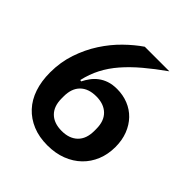

<svg xmlns="http://www.w3.org/2000/svg" viewBox="-191 -834 983 983"><g transform="rotate(45 300.0 -343.0)"><path d="M303 12Q243 12 196 -7.5Q149 -27 116 -62.5Q83 -98 66 -148.5Q49 -199 49 -262Q49 -337 71.5 -403.5Q94 -470 130 -525.5Q166 -581 210.5 -624.5Q255 -668 299 -698H477Q415 -654 366.5 -613Q318 -572 281.5 -530Q245 -488 221.5 -442.5Q198 -397 186 -344L194 -342Q204 -362 217.5 -380.5Q231 -399 250 -413.5Q269 -428 294 -436.5Q319 -445 352 -445Q395 -445 432.5 -430Q470 -415 497.5 -386.5Q525 -358 540.5 -318Q556 -278 556 -229Q556 -176 538 -132Q520 -88 487 -56Q454 -24 407.5 -6Q361 12 303 12ZM303 -92Q358 -92 389.5 -122.5Q421 -153 421 -210V-225Q421 -282 389.5 -312.5Q358 -343 303 -343Q247 -343 216 -312.5Q185 -282 185 -225V-210Q185 -153 216 -122.5Q247 -92 303 -92Z"/></g></svg>

Font: IBM Plex Sans SmBld
Style: Regular
Weight: 600
Designer: Mike Abbink, Paul van der Laan, Pieter van Rosmalen
Foundry: Bold Monday
Version: Version 3.005